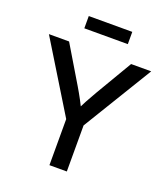

<svg xmlns="http://www.w3.org/2000/svg" viewBox="-161 -1023 996 1136"><g transform="rotate(20 337.5 -454.5)"><path d="M283.7 0V-290L15.6 -727.5H142.6L280.8 -496.6Q301.8 -461.4 320.1 -427.2Q338.4 -393.1 357.4 -351.6H321.3Q339.8 -393.6 358.2 -427.7Q376.5 -461.9 397 -496.6L533.2 -727.5H659.7L393.1 -290V0ZM474.6 -908.7V-831.5H200.7V-908.7Z"/></g></svg>

Font: Inter 24pt Medium
Style: Regular
Weight: 500
Designer: Rasmus Andersson
Foundry: rsms
Version: Version 4.001;git-66647c0bb